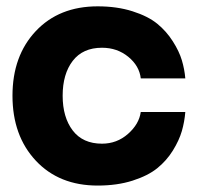

<svg xmlns="http://www.w3.org/2000/svg" viewBox="-20 -575 616 600"><path d="M285.2 4.9Q164.6 4.9 91.8 -73Q19 -150.9 19 -275.9Q19 -400.4 91.8 -477.8Q164.6 -555.2 285.2 -555.2Q345.7 -555.2 394 -539.8Q442.4 -524.4 471.2 -501Q500 -477.5 520 -446Q540 -414.6 548.3 -386.7Q556.6 -358.9 559.1 -330.1H419.9Q415.5 -369.1 380.9 -397.5Q346.2 -425.8 298.8 -425.8Q238.8 -425.8 207.3 -384.8Q175.8 -343.8 175.8 -275.9Q175.8 -208.5 207.3 -167.2Q238.8 -126 298.8 -126Q345.2 -126 379.9 -156.5Q414.6 -187 419.9 -225.1H559.1Q556.6 -194.3 548.3 -165.5Q540 -136.7 520.3 -104.7Q500.5 -72.8 471.4 -49.3Q442.4 -25.9 394.3 -10.5Q346.2 4.9 285.2 4.9Z"/></svg>

Font: Oakes Grotesk Bold
Style: Regular
Weight: 700
Designer: Samuel Oakes
Foundry: Samuel Oakes
Version: Version 1.000;PS 001.000;hotconv 1.0.88;makeotf.lib2.5.64775